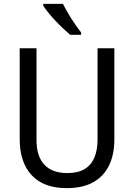

<svg xmlns="http://www.w3.org/2000/svg" viewBox="-20 -964 694 994"><path d="M572 -242Q572 -165 545 -108.5Q518 -52 463.5 -21Q409 10 325 10Q206 10 144 -57Q82 -124 82 -243V-714H169V-240Q169 -155 209.5 -111.5Q250 -68 329 -68Q383 -68 417.5 -88.5Q452 -109 468.5 -148Q485 -187 485 -241V-714H572ZM306 -944Q317 -922 333 -894.5Q349 -867 367 -841Q385 -815 400 -796V-784H343Q327 -798 306.5 -817Q286 -836 266 -857.5Q246 -879 229.5 -899.5Q213 -920 204 -934V-944Z"/></svg>

Font: Noto Sans Khmer SemiCondensed
Style: Regular
Weight: 400
Width: 4
Designer: Danh Hong and the Monotype Design Team
Foundry: Monotype Imaging Inc.
Version: Version 2.004